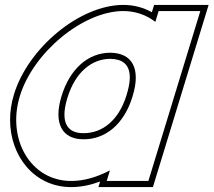

<svg xmlns="http://www.w3.org/2000/svg" viewBox="-20 -673 871 783"><path d="M60.9 -281C115.3 -459 317.7 -627 482 -628C533 -628 577.7 -611.6 613.5 -583.8L627 -628H797L771 -543L692 -284.5L690.9 -281L611.1 -20L585.1 65H415.1L428.3 21.9C375.9 49.3 321.4 65.3 270.1 65C105.1 65 7.1 -105 60.9 -281ZM230.9 -281C196.7 -169 233.8 -104 322.1 -105C409.6 -105 484.7 -165.8 519.1 -275.2L520.9 -281C555.5 -394 518.7 -457 430 -458C341 -458 265.5 -394 230.9 -281ZM37 -288.3C26.3 -253.2 21.1 -218.1 21.1 -184.3C21 -37 119.6 90 270.1 90C309.1 90.2 349.7 81.6 388.3 67.2L381.3 90H603.6L830.8 -653H608.5L599.4 -623.1C564.5 -642.5 525.4 -653 481.9 -653C303.1 -651.9 94.4 -476.1 37 -288.3ZM254.8 -273.7C287.2 -379.7 354.8 -433 429.9 -433C442.4 -432.9 453.7 -431.2 462.7 -428.5C502.8 -416.4 524.5 -378.1 497 -288.3L495.3 -282.6C463.2 -180.7 396.5 -130 322 -130C308.5 -129.8 297.5 -131.4 288.2 -134.2C249.6 -146 227.8 -185.4 254.8 -273.7Z"/></svg>

Font: Nordica Plus
Style: NordicaClassicBkOblOl
Weight: 900
Version: Version 1.01